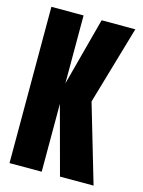

<svg xmlns="http://www.w3.org/2000/svg" viewBox="-105 -738 598 801"><g transform="rotate(15 194.0 -337.5)"><path d="M16 0H155V-293L234 0H379L280 -337L378.5 -675H233L155 -381.5V-675H16Z"/></g></svg>

Font: Anybody ExtraCondensed
Style: Bold
Weight: 700
Width: 2
Version: Version 1.113;gftools[0.9.25]